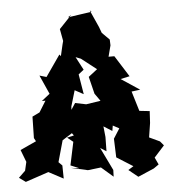

<svg xmlns="http://www.w3.org/2000/svg" viewBox="-54 -776 767 858"><g transform="rotate(-5 330.0 -347.0)"><path d="M438 -205 466 -190 438 -146 441 -62 514 -16 490 -1 532 33 604 2 627 -14 612 -46 658 -97 642 -116 595 -138 605 -202 608 -255 562 -260 535 -349 574 -354 491 -409 532 -418 472 -513H446L459 -563L458 -589L425 -622L415 -649L380 -727L388 -720L280 -704L296 -714L240 -655L250 -601L246 -586L234 -534L228 -542L162 -447L131 -456L169 -371L132 -342H148L117 -292L84 -276L82 -180L90 -165L18 -132L39 -77L30 -38L0 -9L29 12L133 -23L199 12L198 -47L182 -63L209 -159L253 -187L261 -176L230 -169L256 -148L234 -44L273 -28L234 -33L310 -16L369 -23L422 23L423 -7L373 -110L400 -93L401 -157L396 -205L434 -181ZM261 -306 282 -377 321 -356 306 -446 330 -465 299 -524 322 -515 390 -462 350 -431 369 -354 393 -320 328 -310 279 -320 260 -291Z"/></g></svg>

Font: Asimov Aggro
Style: Medium
Weight: 500
Designer: Google
Version: Version 2.000980; 2014